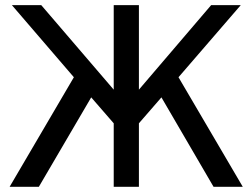

<svg xmlns="http://www.w3.org/2000/svg" viewBox="-20 -721 974 741"><path d="M418.9 0V-245.1L332 -345.2L129.9 0H17.1L265.1 -422.9L25.9 -701.2H139.2L418.9 -375V-701.2H516.1V-375L794.9 -701.2H909.2L668.9 -422.9L917 0H804.2L603 -345.2L516.1 -245.1V0Z"/></svg>

Font: LT Superior Med
Style: Regular
Weight: 500
Designer: Daniel Lyons
Foundry: LyonsType
Version: Version 1.000